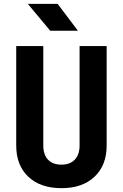

<svg xmlns="http://www.w3.org/2000/svg" viewBox="-20 -970 640 1000"><path d="M300 10Q190.4 10 127.4 -49.5Q64.5 -108.9 64.5 -211.9V-730H205.5V-212.7Q205.5 -164.6 229.9 -138.6Q254.3 -112.5 300 -112.5Q344.7 -112.5 369.6 -138.6Q394.5 -164.6 394.5 -212.7V-730H535.5V-211.9Q535.5 -109.6 472.6 -49.8Q409.8 10 300 10ZM241.5 -810 124.8 -950H280L385.8 -810Z"/></svg>

Font: JetBrains Mono
Style: Regular
Weight: 400
Monospace: yes
Designer: Philipp Nurullin, Konstantin Bulenkov
Foundry: JetBrains
Version: Version 2.305